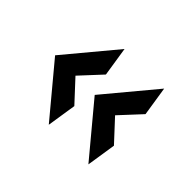

<svg xmlns="http://www.w3.org/2000/svg" viewBox="-74 -417 473 473"><g transform="rotate(45 162.5 -180.0)"><path d="M268 -48 158 -180 268 -312 280 -235 229 -180 280 -125ZM130 -48 20 -180 130 -312 142 -235 91 -180 142 -125Z"/></g></svg>

Font: Glametrix
Style: Bold
Weight: 700
Designer: gluk
Foundry: gluk
Version: Version 0.40